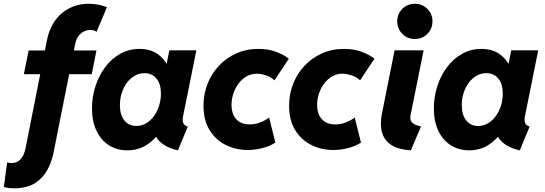

<svg xmlns="http://www.w3.org/2000/svg" viewBox="-79 -794 2905 1024"><path d="M-2.4 210.4Q-12.7 210.4 -27.6 209.2Q-42.5 208 -58.6 203.1L-41 72.3Q-33.7 74.2 -28.3 75Q-22.9 75.7 -18.6 75.7Q13.2 75.7 31.5 54.7Q49.8 33.7 57.1 -2.9L171.4 -579.1Q189.9 -671.9 250.2 -722.9Q310.5 -773.9 395.5 -773.9Q418 -773.9 443.1 -769.5Q468.3 -765.1 491.2 -755.4L436 -624.5Q429.7 -629.4 420.9 -631.8Q412.1 -634.3 402.3 -634.3Q374.5 -634.3 352.1 -615.5Q329.6 -596.7 322.3 -561L207.5 15.1Q189 109.4 137.2 159.9Q85.4 210.4 -2.4 210.4ZM48.3 -398.4 73.7 -524.9H435.5L410.2 -398.4Z M600.1 7.8Q544.9 7.8 502.4 -19Q460 -45.9 435.8 -96.2Q411.6 -146.5 411.6 -215.8Q411.6 -276.4 429.7 -333Q447.8 -389.6 481.2 -434.8Q514.6 -480 561.5 -506.6Q608.4 -533.2 665 -533.2Q722.2 -533.2 761.5 -505.9Q800.8 -478.5 820.3 -431.2L732.9 -454.6H872.6L799.8 -401.9L824.2 -525.4H968.3L897.9 -176.8Q893.1 -153.3 897.9 -139.2Q902.8 -125 922.4 -118.7L870.1 7.8Q834.5 0.5 805.9 -15.4Q777.3 -31.2 760.7 -53.2Q744.1 -75.2 745.6 -100.6L821.3 -63H680.2L783.2 -105.5Q750 -51.3 704.1 -21.7Q658.2 7.8 600.1 7.8ZM647.9 -122.1Q676.3 -122.1 700.4 -136.5Q724.6 -150.9 742.2 -175Q759.8 -199.2 769.5 -230.2Q779.3 -261.2 779.3 -294.4Q779.3 -346.7 755.4 -375.2Q731.4 -403.8 691.4 -403.8Q662.6 -403.8 638.7 -389.6Q614.7 -375.5 597.2 -351.6Q579.6 -327.6 570.1 -297.1Q560.5 -266.6 560.5 -232.9Q560.5 -181.2 584.5 -151.6Q608.4 -122.1 647.9 -122.1Z M1242.2 5.9Q1176.8 5.9 1123 -21.7Q1069.3 -49.3 1037.8 -101.8Q1006.3 -154.3 1006.3 -229.5Q1006.3 -291.5 1027.6 -346.2Q1048.8 -400.9 1088.1 -442.9Q1127.4 -484.9 1180.9 -509Q1234.4 -533.2 1298.3 -533.2Q1356 -533.2 1398.2 -515.9Q1440.4 -498.5 1461.4 -481L1384.8 -365.2Q1370.1 -380.9 1342.8 -390.9Q1315.4 -400.9 1290.5 -400.9Q1260.7 -400.9 1235.8 -386.5Q1210.9 -372.1 1193.1 -348.1Q1175.3 -324.2 1165.5 -294.7Q1155.8 -265.1 1155.8 -234.4Q1155.8 -202.1 1167 -179Q1178.2 -155.8 1199.7 -143.1Q1221.2 -130.4 1252 -130.4Q1280.8 -130.4 1308.3 -140.9Q1335.9 -151.4 1356.4 -167L1389.6 -33.7Q1362.3 -15.1 1322.3 -4.6Q1282.2 5.9 1242.2 5.9Z M1698.7 5.9Q1633.3 5.9 1579.6 -21.7Q1525.9 -49.3 1494.4 -101.8Q1462.9 -154.3 1462.9 -229.5Q1462.9 -291.5 1484.1 -346.2Q1505.4 -400.9 1544.7 -442.9Q1584 -484.9 1637.5 -509Q1690.9 -533.2 1754.9 -533.2Q1812.5 -533.2 1854.7 -515.9Q1897 -498.5 1918 -481L1841.3 -365.2Q1826.7 -380.9 1799.3 -390.9Q1772 -400.9 1747.1 -400.9Q1717.3 -400.9 1692.4 -386.5Q1667.5 -372.1 1649.7 -348.1Q1631.8 -324.2 1622.1 -294.7Q1612.3 -265.1 1612.3 -234.4Q1612.3 -202.1 1623.5 -179Q1634.8 -155.8 1656.2 -143.1Q1677.7 -130.4 1708.5 -130.4Q1737.3 -130.4 1764.9 -140.9Q1792.5 -151.4 1813 -167L1846.2 -33.7Q1818.8 -15.1 1778.8 -4.6Q1738.8 5.9 1698.7 5.9Z M2112.3 7.8Q2046.9 3.9 2009 -20Q1971.2 -43.9 1958.7 -86.4Q1946.3 -128.9 1958 -188L2025.4 -525.4H2180.2L2110.4 -178.2Q2106.4 -156.2 2116 -144.3Q2125.5 -132.3 2140.4 -127Q2155.3 -121.6 2166 -119.1ZM2133.8 -585.9Q2093.8 -585.9 2066.7 -613.3Q2039.6 -640.6 2039.6 -680.2Q2039.6 -719.7 2066.7 -746.8Q2093.8 -773.9 2133.8 -773.9Q2172.9 -773.9 2200.2 -746.8Q2227.5 -719.7 2227.5 -680.2Q2227.5 -640.6 2200.2 -613.3Q2172.9 -585.9 2133.8 -585.9Z M2423.3 7.8Q2368.2 7.8 2325.7 -19Q2283.2 -45.9 2259 -96.2Q2234.9 -146.5 2234.9 -215.8Q2234.9 -276.4 2252.9 -333Q2271 -389.6 2304.4 -434.8Q2337.9 -480 2384.8 -506.6Q2431.6 -533.2 2488.3 -533.2Q2545.4 -533.2 2584.7 -505.9Q2624 -478.5 2643.6 -431.2L2556.2 -454.6H2695.8L2623 -401.9L2647.5 -525.4H2791.5L2721.2 -176.8Q2716.3 -153.3 2721.2 -139.2Q2726.1 -125 2745.6 -118.7L2693.4 7.8Q2657.7 0.5 2629.2 -15.4Q2600.6 -31.2 2584 -53.2Q2567.4 -75.2 2568.8 -100.6L2644.5 -63H2503.4L2606.4 -105.5Q2573.2 -51.3 2527.3 -21.7Q2481.4 7.8 2423.3 7.8ZM2471.2 -122.1Q2499.5 -122.1 2523.7 -136.5Q2547.9 -150.9 2565.4 -175Q2583 -199.2 2592.8 -230.2Q2602.5 -261.2 2602.5 -294.4Q2602.5 -346.7 2578.6 -375.2Q2554.7 -403.8 2514.6 -403.8Q2485.8 -403.8 2461.9 -389.6Q2438 -375.5 2420.4 -351.6Q2402.8 -327.6 2393.3 -297.1Q2383.8 -266.6 2383.8 -232.9Q2383.8 -181.2 2407.7 -151.6Q2431.6 -122.1 2471.2 -122.1Z"/></svg>

Font: Reddit Sans ExtraBold
Style: Italic
Weight: 800
Italic angle: -11.25°
Designer: Stephen Hutchings
Version: Version 1.013